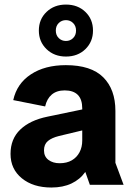

<svg xmlns="http://www.w3.org/2000/svg" viewBox="-20 -825 585 857"><path d="M209.3 12Q127.9 12 77.5 -29.2Q27 -70.3 27 -138.1Q27 -205.2 70.6 -246.8Q114.1 -288.4 192.1 -304.3L396.1 -346.7V-254.6L243.8 -218.1Q211.1 -210.1 193.7 -195.5Q176.4 -180.9 176.4 -153.9Q176.4 -126.1 196.4 -111.2Q216.4 -96.4 246 -96.4Q278.2 -96.4 300.5 -109.4Q322.8 -122.3 334.9 -145.3Q347.1 -168.3 347.1 -197.7V-341.1Q347.1 -381.5 327.3 -401.5Q307.4 -421.5 268.8 -421.5Q233 -421.5 211.1 -402.9Q189.2 -384.3 181.5 -349.9L39.1 -378.2Q55.3 -451.9 117.7 -493Q180.1 -534.2 273.8 -534.2Q386.6 -534.2 440.9 -480Q495.1 -425.9 495.1 -329.8V-98.3L531.7 0H381.1L360.8 -57.6Q337.3 -24.1 299 -6Q260.7 12 209.3 12ZM274.3 -572.6Q222 -572.6 187.7 -605.7Q153.4 -638.8 153.4 -688.6Q153.4 -739.1 187.7 -771.8Q222 -804.6 274.3 -804.6Q327.2 -804.6 361.2 -771.8Q395.1 -739.1 395.1 -688.6Q395.1 -638.8 361.2 -605.7Q327.2 -572.6 274.3 -572.6ZM274.3 -642.1Q293.2 -642.1 306.3 -655Q319.4 -667.9 319.4 -688.6Q319.4 -709.3 306.3 -722.2Q293.2 -735.1 274.3 -735.1Q255.3 -735.1 242.2 -722.2Q229.1 -709.3 229.1 -688.6Q229.1 -667.9 242.2 -655Q255.3 -642.1 274.3 -642.1Z"/></svg>

Font: TikTok Sans Light
Style: Regular
Weight: 300
Version: Version 4.000